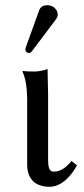

<svg xmlns="http://www.w3.org/2000/svg" viewBox="-20 -703 322 735"><path d="M159.2 -683.1Q186 -683.1 197.8 -661.1Q200.7 -654.3 201.2 -647.9Q200.7 -637.7 194.8 -629.9L103 -507.8Q96.7 -500.5 90.8 -500Q78.1 -501.5 77.1 -513.2Q77.6 -517.6 79.1 -522.9L130.9 -666Q138.7 -682.6 159.2 -683.1ZM84 -321.8Q83.5 -392.1 65.9 -429.2L67.9 -431.2Q80.1 -429.2 111.8 -429.2Q137.2 -429.7 162.1 -439Q162.1 -438 164.1 -342.8V-90.8Q164.1 -51.3 178.7 -46.9Q183.1 -45.9 187 -45.9Q222.2 -46.9 253.9 -86.9L274.9 -69.8Q238.3 -5.4 191.9 8.8Q181.6 11.7 171.9 12.2Q103 12.2 87.4 -43.5Q84 -56.6 84 -70.8Z"/></svg>

Font: Linux Biolinum Capitals O
Style: Small Caps
Weight: 400
Designer: Philipp H. Poll
Foundry: Philipp H. Poll
Version: Version 1.0.4